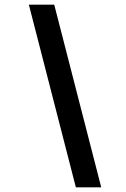

<svg xmlns="http://www.w3.org/2000/svg" viewBox="-20 -720 541 825"><path d="M415 85H306L104 -700H213Z"/></svg>

Font: Cabin
Style: Medium Italic
Weight: 500
Designer: Pablo Impallari
Foundry: Pablo Impallari. www.impallari.com Igino Marini. www.ikern.com
Version: Version 1.005